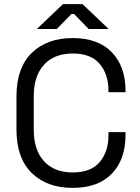

<svg xmlns="http://www.w3.org/2000/svg" viewBox="-20 -899 682 933"><path d="M333 14Q208 14 134 -58.5Q60 -131 60 -270V-430Q60 -569 134 -641.5Q208 -714 333 -714Q457 -714 523.5 -645Q590 -576 590 -456V-451H507V-459Q507 -538 464.5 -588.5Q422 -639 333 -639Q244 -639 194 -584.5Q144 -530 144 -432V-268Q144 -170 194 -115.5Q244 -61 333 -61Q422 -61 464.5 -111.5Q507 -162 507 -241V-257H590V-244Q590 -124 523.5 -55Q457 14 333 14ZM159 -758 286 -879H381L508 -758H411L340 -831H327L256 -758Z"/></svg>

Font: Space Grotesk Light
Style: Regular
Weight: 400
Version: Version 2.000